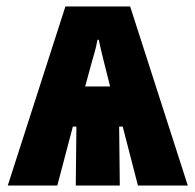

<svg xmlns="http://www.w3.org/2000/svg" viewBox="-20 -573 603 593"><path d="M4 0 182 -553H382L560 0H406L359 -182H348L350 0H214L216 -182H205L157 0ZM243 -306H320L299 -390Q296 -403 292.5 -416.5Q289 -430 285 -450H281Q277 -429 273.5 -416Q270 -403 266 -390Z"/></svg>

Font: Noto Sans Mono SemiCondensed Black
Style: Regular
Weight: 900
Width: 4
Designer: Monotype Design Team
Foundry: Monotype Imaging Inc.
Version: Version 2.014; ttfautohint (v1.8.4.7-5d5b)